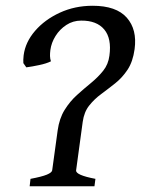

<svg xmlns="http://www.w3.org/2000/svg" viewBox="-20 -650 492 670"><path d="M309.6 0H83.5L86.4 -25.9Q125.5 -33.2 143.3 -40.5Q161.1 -47.9 162.1 -55.7L181.2 -194.8Q187 -236.8 205.6 -266.6Q224.1 -296.4 248.8 -318.6Q273.4 -340.8 297.9 -360.8Q322.3 -380.9 340.1 -403.1Q357.9 -425.3 361.8 -455.6Q370.1 -515.6 343.8 -547.1Q317.4 -578.6 263.2 -578.1Q234.9 -578.1 211.7 -563Q188.5 -547.9 173.8 -524.4Q159.2 -501 155.8 -475.6Q154.3 -464.4 154.5 -454.6Q154.8 -444.8 157.7 -436Q142.1 -428.2 116.7 -422.9Q91.3 -417.5 71.8 -415L61.5 -429.7Q61 -433.6 61.3 -441.7Q61.5 -449.7 62.5 -457Q68.4 -502.9 102.3 -542.2Q136.2 -581.5 188.7 -605.7Q241.2 -629.9 303.2 -629.9Q385.7 -629.9 422.4 -588.4Q459 -546.9 449.7 -478.5Q443.8 -435.1 425.3 -407Q406.7 -378.9 382.1 -359.4Q357.4 -339.8 333.3 -322Q309.1 -304.2 291.3 -281.7Q273.4 -259.3 268.6 -224.6L245.6 -55.7Q243.2 -39.1 313 -25.9Z"/></svg>

Font: Gentium Book Plus
Style: Italic
Weight: 400
Italic angle: -8°
Designer: Victor Gaultney, Annie Olsen, Iska Routamaa, Becca Hirsbrunner
Foundry: SIL International
Version: Version 6.101